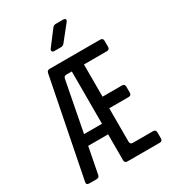

<svg xmlns="http://www.w3.org/2000/svg" viewBox="-225 -1064 1049 1177"><g transform="rotate(-30 300.0 -475.0)"><path d="M52 0Q29 0 34 -22L171 -712Q174 -730 193 -730H550Q570 -730 570 -710V-668Q570 -648 550 -648H388V-420H525Q545 -420 545 -400V-358Q545 -338 525 -338H388V-102Q388 -82 408 -82H550Q570 -82 570 -62V-20Q570 0 550 0H322Q302 0 302 -20V-203H161L125 -18Q122 0 103 0ZM175 -278H302V-648H264Q246 -648 243 -630ZM273 -810Q261 -810 257 -817Q253 -824 260 -834L339 -938Q348 -950 363 -950H414Q427 -950 430.5 -943Q434 -936 426 -926L343 -822Q334 -810 319 -810Z"/></g></svg>

Font: Pitagon Sans Mono
Style: Regular
Weight: 400
Monospace: yes
Designer: Travis Tran
Foundry: Pitagon
Version: Version 1.001;gftools[0.9.26]